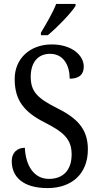

<svg xmlns="http://www.w3.org/2000/svg" viewBox="-20 -951 508 981"><path d="M189 -784V-771H224C274 -812 345 -886 366 -921V-931H267C250 -886 217 -831 189 -784ZM223 10C345 10 429 -61 429 -188C429 -294 372 -349 269 -400C169 -450 137 -485 137 -559C137 -630 172 -676 236 -676C306 -676 336 -615 336 -549C382 -549 408 -568 408 -611C408 -667 349 -724 244 -724C137 -724 55 -655 55 -547C55 -437 105 -378 207 -326C303 -277 346 -242 346 -162C346 -82 303 -37 230 -37C153 -37 111 -105 107 -196C66 -196 40 -169 40 -128C40 -46 99 10 223 10Z"/></svg>

Font: Noto Serif Bengali Condensed
Style: Regular
Weight: 400
Width: 3
Designer: Juan Bruce, Universal Thirst, Indian Type Foundry and the Monotype Design Team.
Foundry: Monotype Imaging Inc.
Version: Version 2.003